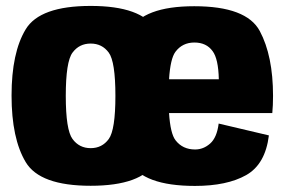

<svg xmlns="http://www.w3.org/2000/svg" viewBox="-20 -622 968 648"><path d="M286 5Q114.5 5 66.8 -74.8Q19 -154.5 19 -299.5Q19 -444.5 66.8 -523.2Q114.5 -602 286 -602Q457.5 -602 505.2 -523.2Q553 -444.5 553 -299.5Q553 -154.5 505.2 -74.8Q457.5 5 286 5ZM286 -122Q324.5 -122 347 -152.8Q369.5 -183.5 369.5 -298.5Q369.5 -414 347 -444.5Q324.5 -475 286 -475Q247.5 -475 224.8 -444.5Q202 -414 202 -298.5Q202 -183.5 224.8 -152.8Q247.5 -122 286 -122ZM638 5.5Q463 5.5 416.2 -76.2Q369.5 -158 369.5 -295.5Q369.5 -435.5 416.2 -518.2Q463 -601 635.5 -601Q812 -601 856.8 -517.2Q901.5 -433.5 901.5 -298.5Q901.5 -265.5 899 -240.5H550.5Q555 -171 572.5 -148.5Q596.5 -117.5 638.5 -117.5Q666.5 -117.5 689.2 -137.5Q712 -157.5 718 -205L887.5 -165Q875.5 -67.5 810.8 -31Q746 5.5 638 5.5ZM550.5 -354.5H718.5Q717 -423.5 697.5 -449.5Q676.5 -478.5 636 -478.5Q595.5 -478.5 572 -447Q555 -424 550.5 -354.5Z"/></svg>

Font: Anybody ExtraBold
Style: Regular
Weight: 800
Designer: Tyler Finck
Foundry: Etcetera Type Company
Version: Version 1.010; ttfautohint (v1.8.3) -l 8 -r 50 -G 200 -x 14 